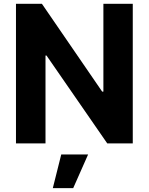

<svg xmlns="http://www.w3.org/2000/svg" viewBox="-20 -747 775 1000"><path d="M671.5 -727.3H518.5V-269.9H512.1L198.2 -727.3H63.2V0H217V-457.7H222.3L538.7 0H671.5ZM255 233H361.2L438.9 57.5H299Z"/></svg>

Font: TID UI
Style: Bold
Weight: 700
Designer: The TID Project Authors
Foundry: Bakken & Bæck
Version: Version 1.001;hotconv 1.0.109;makeotfexe 2.5.65596